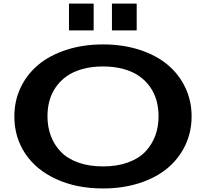

<svg xmlns="http://www.w3.org/2000/svg" viewBox="-20 -1039 1150 1072"><path d="M365.2 -869.1V-1019H502.9V-869.1ZM605 -869.1V-1019H743.2V-869.1ZM60.1 -389.2Q60.1 -476.1 95.5 -550.5Q130.9 -625 194.8 -678Q258.8 -731 351.6 -761Q444.3 -791 555.2 -791Q666 -791 758.8 -761Q851.6 -731 915.3 -678Q979 -625 1014.4 -550.5Q1049.8 -476.1 1049.8 -389.2Q1049.8 -302.2 1014.4 -227.8Q979 -153.3 915.3 -100.1Q851.6 -46.9 758.8 -16.8Q666 13.2 555.2 13.2Q407.7 13.2 294.7 -38.6Q181.6 -90.3 120.8 -181.6Q60.1 -272.9 60.1 -389.2ZM245.1 -389.2Q245.1 -330.6 263.7 -280.8Q282.2 -231 318.8 -192.4Q355.5 -153.8 416 -131.8Q476.6 -109.9 555.2 -109.9Q633.8 -109.9 694.3 -131.8Q754.9 -153.8 791.5 -192.4Q828.1 -231 846.7 -280.8Q865.2 -330.6 865.2 -389.2Q865.2 -436 854 -477.1Q842.8 -518.1 818.1 -553.2Q793.5 -588.4 757.6 -613.8Q721.7 -639.2 669.9 -653.6Q618.2 -668 555.2 -668Q492.2 -668 440.4 -653.6Q388.7 -639.2 352.8 -613.8Q316.9 -588.4 292.2 -553.2Q267.6 -518.1 256.3 -477.1Q245.1 -436 245.1 -389.2Z"/></svg>

Font: Sporting Grotesque
Style: Bold
Weight: 700
Designer: Lucas LE BIHAN
Foundry: Lucas LE BIHAN
Version: Version 2.002;PS 2.2;hotconv 1.0.88;makeotf.lib2.5.647800